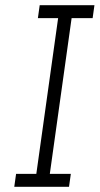

<svg xmlns="http://www.w3.org/2000/svg" viewBox="-20 -720 384 740"><path d="M42 -50 35 0H246L253 -50H172L256 -650H337L344 -700H133L126 -650H204L120 -50Z"/></svg>

Font: Josefin Slab Medium
Style: Italic
Weight: 500
Italic angle: -12°
Version: Version 2.000